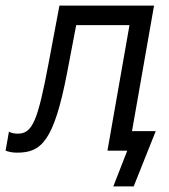

<svg xmlns="http://www.w3.org/2000/svg" viewBox="-51 -540 607 688"><path d="M10 7C96 7 142 -31 190 -282L222 -450H413L334 0H405L355 128H428L507 -70H422L501 -520H162L123 -313C84 -105 65 -61 12 -61C2 -61 -10 -63 -19 -68L-31 0C-19 4 -7 7 10 7Z"/></svg>

Font: Fixel Text 20240404
Style: Italic
Weight: 400
Width: 4
Italic angle: -10°
Designer: AlfaBravo + MacPaw
Foundry: Kyrylo Tkachov, Marchela Mozhyna, Serhii Makarenko, Maria Weinstein, Zakhar Kryvoshyya
Version: Version 1.211;Glyphs 3.2 (3225)